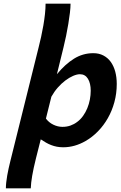

<svg xmlns="http://www.w3.org/2000/svg" viewBox="-20 -794 662 1051"><path d="M231.4 -145Q247.1 -123.5 271.7 -111.6Q296.4 -99.6 321.8 -99.6Q345.7 -99.6 365.7 -106.7Q385.7 -113.8 402.3 -126.5Q420.9 -140.1 434.8 -159.7Q448.7 -179.2 458 -201.9Q467.3 -224.6 471.9 -249Q476.6 -273.4 476.6 -297.4Q476.6 -337.9 461.4 -362.8Q446.3 -387.7 417.5 -387.7Q401.4 -387.7 380.4 -378.7Q359.4 -369.6 337.9 -353.5Q316.4 -337.4 296.4 -314.7Q276.4 -292 261.2 -264.6ZM366.2 -773.9Q366.2 -753.4 362.8 -724.6Q359.4 -695.8 354 -663.3Q348.6 -630.9 341.8 -597.4Q335 -564 327.6 -534.7L291.5 -387.7Q336.4 -442.4 385 -472.7Q433.6 -502.9 490.7 -502.9Q522 -502.9 546.1 -490.2Q570.3 -477.5 586.4 -455.1Q602.5 -432.6 610.8 -401.9Q619.1 -371.1 619.1 -334.5Q619.1 -282.7 606.2 -235.1Q593.3 -187.5 570.3 -147.2Q547.4 -106.9 516.1 -75Q484.9 -43 448.2 -22Q419.4 -5.4 388.7 3.4Q357.9 12.2 326.2 12.2Q307.1 12.2 291 9Q274.9 5.9 260.3 0.2Q245.6 -5.4 231.7 -13.4Q217.8 -21.5 203.1 -31.2L176.8 72.8Q169.4 101.6 164.6 125Q159.7 148.4 156.2 168.2Q152.8 188 150.9 204.8Q148.9 221.7 148.4 236.8H12.2Q12.2 221.7 14.2 203.9Q16.1 186 19.5 166.7Q22.9 147.5 27.3 127.4Q31.7 107.4 36.6 87.9L191.4 -534.7Q198.2 -561.5 205.1 -592.3Q211.9 -623 217.3 -654.5Q222.7 -686 226.1 -716.6Q229.5 -747.1 229.5 -773.9Z"/></svg>

Font: Andika New Basic
Style: Bold Italic
Weight: 700
Italic angle: -14°
Designer: Victor Gaultney, Annie Olsen, Pablo Ugerman
Foundry: SIL International
Version: Version 5.500